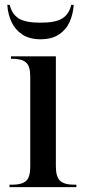

<svg xmlns="http://www.w3.org/2000/svg" viewBox="-20 -767 347 787"><path d="M19 0V-10H32Q69 -10 86.5 -25Q104 -40 104 -84V-453Q104 -496 86.5 -511Q69 -526 33 -526H25V-536H209V-86Q209 -41 227 -25.5Q245 -10 281 -10H293V0ZM146 -606Q101 -606 71.5 -625.5Q42 -645 27 -677.5Q12 -710 10 -747H20Q29 -709 56.5 -691.5Q84 -674 146 -674Q208 -674 235.5 -691.5Q263 -709 272 -747H282Q280 -710 265.5 -677.5Q251 -645 221.5 -625.5Q192 -606 146 -606Z"/></svg>

Font: Noto Serif Display SemiCondensed Medium
Style: Regular
Weight: 500
Width: 4
Designer: Monotype Design Team
Foundry: Monotype Imaging Inc.
Version: Version 2.009